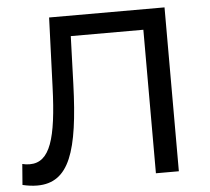

<svg xmlns="http://www.w3.org/2000/svg" viewBox="-51 -755 892 817"><g transform="rotate(-5 395.0 -346.0)"><path d="M13 0C34 5 55 8 76 8C213 8 256 -123 266 -408L273 -613H583V0H681V-700H188L177 -405C169 -183 138 -85 52 -85C41 -85 31 -86 20 -89Z"/></g></svg>

Font: Malon Grotesk Med
Style: Regular
Weight: 500
Designer: Julieta Ulanovsky
Foundry: Julieta Ulanovsky
Version: Version 7.200